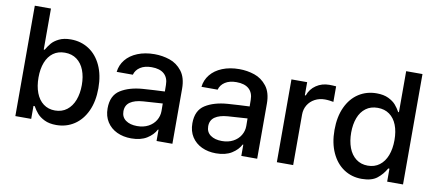

<svg xmlns="http://www.w3.org/2000/svg" viewBox="-66 -953 2758 1211"><g transform="rotate(10 1313.5 -347.5)"><path d="M72.3 -707H175.8V-444.3H181.6Q196.3 -469.2 212.4 -488.3Q228.5 -507.3 258.8 -522.2Q289.1 -537.1 334 -537.1Q398.4 -537.1 449.2 -504.4Q500 -471.7 528.8 -409.9Q557.6 -348.1 557.6 -263.7Q557.6 -179.7 529.1 -117.7Q500.5 -55.7 450 -22.5Q399.4 10.7 335 10.7Q290.5 10.7 260 -4.2Q229.5 -19 212.4 -38.8Q195.3 -58.6 181.6 -83H173.8V0H72.3ZM311.5 -78.1Q356 -78.1 387.5 -102.3Q418.9 -126.5 435.1 -168.9Q451.2 -211.4 451.2 -265.6Q451.2 -318.8 435.3 -360.1Q419.4 -401.4 387.9 -424.8Q356.4 -448.2 311.5 -448.2Q267.6 -448.2 236.8 -425.8Q206.1 -403.3 189.9 -362.1Q173.8 -320.8 173.8 -265.6Q173.8 -210 189.9 -167.5Q206.1 -125 237.3 -101.6Q268.6 -78.1 311.5 -78.1Z M835 -308.6Q868.2 -311 907.5 -313.2Q946.8 -315.4 974.1 -316.4L973.6 -358.4Q973.6 -403.8 946.3 -428.5Q918.9 -453.1 866.2 -453.1Q821.8 -453.1 793.5 -434.8Q765.1 -416.5 756.8 -385.7H653.3Q658.2 -429.7 686 -464.1Q713.9 -498.5 761.5 -517.8Q809.1 -537.1 870.1 -537.1Q920.4 -537.1 967 -521.5Q1013.7 -505.9 1045.9 -464.8Q1078.1 -423.8 1078.1 -352.5V0H976.6V-72.3H972.7Q954.6 -37.1 915.3 -12.7Q876 11.7 815.4 11.7Q764.6 11.7 724.1 -7.3Q683.6 -26.4 660.2 -62.7Q636.7 -99.1 636.7 -149.4Q636.7 -231.9 692.4 -267.1Q748 -302.2 835 -308.6ZM838.9 -71.3Q879.9 -71.3 910.6 -87.6Q941.4 -104 958 -131.6Q974.6 -159.2 974.6 -191.4L974.1 -239.7L849.6 -231.4Q796.4 -227.5 767.3 -207.3Q738.3 -187 738.3 -148.4Q738.3 -111.3 765.9 -91.3Q793.5 -71.3 838.9 -71.3Z M1377.9 -308.6Q1411.1 -311 1450.4 -313.2Q1489.7 -315.4 1517.1 -316.4L1516.6 -358.4Q1516.6 -403.8 1489.3 -428.5Q1461.9 -453.1 1409.2 -453.1Q1364.7 -453.1 1336.4 -434.8Q1308.1 -416.5 1299.8 -385.7H1196.3Q1201.2 -429.7 1229 -464.1Q1256.8 -498.5 1304.4 -517.8Q1352.1 -537.1 1413.1 -537.1Q1463.4 -537.1 1510 -521.5Q1556.6 -505.9 1588.9 -464.8Q1621.1 -423.8 1621.1 -352.5V0H1519.5V-72.3H1515.6Q1497.6 -37.1 1458.3 -12.7Q1418.9 11.7 1358.4 11.7Q1307.6 11.7 1267.1 -7.3Q1226.6 -26.4 1203.1 -62.7Q1179.7 -99.1 1179.7 -149.4Q1179.7 -231.9 1235.4 -267.1Q1291 -302.2 1377.9 -308.6ZM1381.8 -71.3Q1422.9 -71.3 1453.6 -87.6Q1484.4 -104 1501 -131.6Q1517.6 -159.2 1517.6 -191.4L1517.1 -239.7L1392.6 -231.4Q1339.4 -227.5 1310.3 -207.3Q1281.2 -187 1281.2 -148.4Q1281.2 -111.3 1308.8 -91.3Q1336.4 -71.3 1381.8 -71.3Z M1747.1 -530.3H1847.7V-446.3H1853.5Q1868.2 -488.8 1904.8 -513.4Q1941.4 -538.1 1988.3 -538.1Q2010.7 -538.1 2032.2 -536.1V-436.5Q2023.4 -438.5 2007.6 -440.4Q1991.7 -442.4 1977.5 -442.4Q1941.9 -442.4 1913.1 -427Q1884.3 -411.6 1867.9 -384.5Q1851.6 -357.4 1851.6 -323.2V0H1747.1Z M2069.8 -263.7Q2069.8 -348.1 2098.4 -409.9Q2127 -471.7 2177.5 -504.4Q2228 -537.1 2292.5 -537.1Q2337.9 -537.1 2368.4 -522.2Q2398.9 -507.3 2415.8 -487.8Q2432.6 -468.3 2445.8 -444.3H2450.7V-707H2555.2V0H2453.6V-83H2445.8Q2424.3 -43.9 2389.6 -16.6Q2355 10.7 2291.5 10.7Q2227.5 10.7 2177.2 -22.5Q2127 -55.7 2098.4 -117.9Q2069.8 -180.2 2069.8 -263.7ZM2453.6 -265.6Q2453.6 -321.3 2437.5 -362.3Q2421.4 -403.3 2390.1 -425.8Q2358.9 -448.2 2314.9 -448.2Q2270 -448.2 2238.8 -424.8Q2207.5 -401.4 2191.9 -360.1Q2176.3 -318.8 2176.3 -265.6Q2176.3 -211.4 2192.1 -168.9Q2208 -126.5 2239.5 -102.3Q2271 -78.1 2314.9 -78.1Q2358.4 -78.1 2389.6 -101.6Q2420.9 -125 2437.3 -167.5Q2453.6 -210 2453.6 -265.6Z"/></g></svg>

Font: Pretendard GOV Medium
Style: Regular
Weight: 500
Designer: Base glyphs from Inter by Rasmus Andersson; Hangeul glyphs from Noto Sans CJK(Source Han Sans) by Jang Soo-young and Kan
Foundry: Kil Hyung-jin
Version: Version 1.309